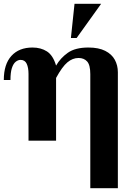

<svg xmlns="http://www.w3.org/2000/svg" viewBox="-20 -740 710 1010"><path d="M455 250V-350Q455 -398 438.5 -416.5Q422 -435 393 -435Q362 -435 334.5 -412Q307 -389 275 -330V-395Q298 -435 337 -462.5Q376 -490 445 -490Q499 -490 533.5 -472.5Q568 -455 584 -425.5Q600 -396 600 -360V250ZM130 0V-351Q130 -384 120.5 -404.5Q111 -425 88 -425Q75 -425 62.5 -415Q50 -405 42.5 -382Q35 -359 35 -319H0Q0 -402 40 -446Q80 -490 151 -490Q195 -490 227 -469.5Q259 -449 275 -395V0ZM353 -540 372 -720H512L383 -540Z"/></svg>

Font: Brygada 1918
Style: Bold
Weight: 700
Designer: Mateusz Machalski | Borys Kosmynka | Przemek Hoffer
Foundry: NIEPODLEGLA 2018
Version: Version 3.006